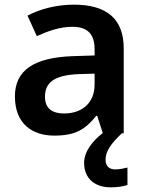

<svg xmlns="http://www.w3.org/2000/svg" viewBox="-20 -572 628 824"><path d="M433 113C433 76 458 43 503 0H511V-364C511 -492 437 -552 297 -552C222 -552 151 -533 98 -505L138 -417C187 -439 237 -457 291 -457C351 -457 386 -430 386 -361V-334L292 -331C125 -325 44 -270 44 -158C44 -43 116 10 213 10C303 10 346 -16 393 -75H397L421 -1C378 32 341 78 341 127C341 191 383 232 456 232C486 232 507 228 527 222V147C515 150 495 155 474 155C449 155 433 141 433 113ZM320 -254 386 -256V-210C386 -127 329 -85 255 -85C206 -85 173 -105 173 -157C173 -215 209 -250 320 -254Z"/></svg>

Font: Noto Sans Ol Chiki SemiBold
Style: Regular
Weight: 600
Designer: Monotype Design Team, Lewis McGuffie
Foundry: Monotype Imaging Inc.
Version: Version 2.003